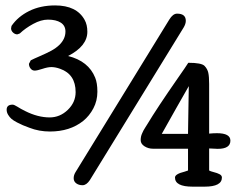

<svg xmlns="http://www.w3.org/2000/svg" viewBox="-20 -699 883 719"><path d="M225.1 -581.1Q225.1 -603 207.5 -614.3Q189.9 -625.5 159.7 -625.5Q133.8 -625.5 104.2 -609.4Q74.7 -593.3 54.2 -573.7L44.9 -570.3Q36.1 -570.3 28.8 -577.1Q21.5 -584 21.5 -592.8L22.9 -600.6V-601.6Q46.9 -636.7 89.1 -657.7Q131.3 -678.7 186.5 -678.7Q267.1 -678.7 296.9 -624.5Q307.1 -606.4 307.1 -580.1Q307.1 -526.4 234.9 -489.3Q311.5 -470.2 336.4 -408.2Q344.7 -388.2 344.7 -355.5Q344.7 -321.8 329.8 -293.5Q314.9 -265.1 291.5 -246.1Q241.7 -206.5 167 -206.5Q126 -206.5 89.8 -220.7Q74.2 -226.6 65.9 -230Q57.6 -233.4 43.9 -240.5Q30.3 -247.6 23.2 -253.7Q16.1 -259.8 10.5 -269Q4.9 -278.3 4.9 -288.1Q4.9 -307.1 27.3 -307.1Q32.7 -307.1 44.4 -299.8Q58.1 -291 74.2 -283.2Q121.6 -259.3 166 -259.3Q204.6 -259.3 233.9 -287.6Q263.2 -315.9 263.2 -354Q263.2 -420.9 205.1 -441.4Q187.5 -447.8 172.4 -447.8Q158.7 -447.8 138.9 -441.2Q119.1 -434.6 109.9 -434.6Q100.6 -434.6 94.5 -442.4Q88.4 -450.2 88.4 -460L95.2 -473.1Q105.5 -478.5 129.9 -489Q154.3 -499.5 171.9 -509Q189.5 -518.6 201.7 -530.3Q225.1 -552.7 225.1 -581.1ZM552.7 -142.1Q535.6 -142.1 521.2 -151.1Q506.8 -160.2 506.8 -174.3Q506.8 -181.2 508.1 -187.3Q509.3 -193.4 512.5 -200.2Q515.6 -207 517.3 -210.4Q519 -213.9 524.2 -221.9Q529.3 -230 530.8 -232.4Q568.4 -294.9 644.5 -404.3Q677.7 -451.7 685.1 -463.9Q734.9 -463.9 746.1 -452.1Q756.8 -440.9 760 -426.5Q763.2 -412.1 763.2 -384.8V-198.7Q779.3 -200.2 792.5 -200.2Q842.8 -200.2 842.8 -172.4Q842.8 -141.6 795.4 -141.6L763.2 -143.1V-60.5Q767.6 -57.6 780.5 -54.4Q793.5 -51.3 802.2 -46.6Q811 -42 811 -34.2Q811 0 746.1 0H701.2Q635.3 0 635.3 -34.2Q635.3 -47.4 671.4 -56.2Q680.2 -58.6 684.1 -60.5V-142.1ZM684.1 -197.8Q684.1 -227.5 685.5 -287.1Q687 -346.7 687 -376.5Q675.3 -356 640.1 -294.2Q605 -232.4 585.9 -197.8ZM289.1 -5.4Q274.9 -5.4 265.4 -12.5Q255.9 -19.5 255.9 -31.7Q255.9 -43 262.7 -54.2L613.8 -625.5Q627.4 -647.9 643.1 -647.9Q675.8 -647.9 675.8 -621.1Q675.8 -609.4 667.5 -595.7L316.4 -24.4Q303.7 -5.4 289.1 -5.4Z"/></svg>

Font: Corben
Style: Regular
Weight: 400
Designer: vernon adams
Foundry: vernon adams
Version: Version 1.100